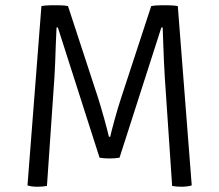

<svg xmlns="http://www.w3.org/2000/svg" viewBox="-20 -706 834 730"><path d="M137.5 -683Q151.5 -685.5 166.8 -685.8Q182 -686 189.5 -686Q198 -686 211.5 -685.8Q225 -685.5 238.5 -683L353.5 -332Q357.5 -319 364 -297.2Q370.5 -275.5 377 -252Q383.5 -228.5 388.2 -210Q393 -191.5 394 -186H399Q400 -191.5 404.8 -210Q409.5 -228.5 416 -252Q422.5 -275.5 429 -297.2Q435.5 -319 440 -332L555 -683Q570.5 -685.5 583 -685.8Q595.5 -686 604 -686Q611.5 -686 626 -685.8Q640.5 -685.5 656 -683L709 -1Q691.5 4 669.5 4Q652 4 634.5 1L606.5 -413Q605 -436 603.5 -469.5Q602 -503 600.8 -538.2Q599.5 -573.5 598.5 -601.5H593.5L434.5 -106.5Q417 -103.5 396 -103.5Q374.5 -103.5 358.5 -106.5L200 -601.5H195Q193.5 -573.5 192.2 -538.2Q191 -503 189.8 -469.5Q188.5 -436 187 -413L158.5 1Q141.5 4 122 4Q100 4 84.5 -1Z"/></svg>

Font: Signika SC Light
Style: Regular
Weight: 300
Designer: Anna Giedryś
Foundry: Anna Giedryś
Version: Version 2.000; ttfautohint (v1.8.3) -l 8 -r 50 -G 200 -x 9 -